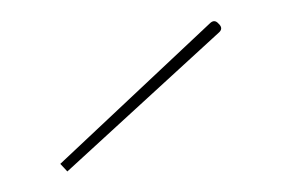

<svg xmlns="http://www.w3.org/2000/svg" viewBox="-20 -777 280 185"><path d="M38.1 -619.1 182.1 -754.4Q186.5 -758.8 190.4 -754.4Q195.3 -750 191.4 -746.1L44.9 -611.8Z"/></svg>

Font: ZnikomitNo24
Style: Thin
Weight: 300
Designer: gluk
Foundry: gluk
Version: Version 0.55